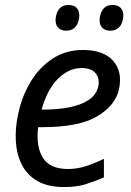

<svg xmlns="http://www.w3.org/2000/svg" viewBox="-20 -746 531 776"><path d="M239 10Q173 10 131 -14.5Q89 -39 68 -81Q47 -123 44 -175.5Q41 -228 53 -283Q68 -356 103.5 -415Q139 -474 192.5 -509Q246 -544 315 -544Q398 -544 437 -500.5Q476 -457 461 -386Q447 -320 373 -276Q299 -232 152 -232H134Q125 -153 153.5 -108Q182 -63 254 -63Q292 -63 326 -74Q360 -85 400 -104V-29Q363 -13 326.5 -1.5Q290 10 239 10ZM309 -471Q259 -471 215.5 -429Q172 -387 148 -303H155Q211 -303 258.5 -312Q306 -321 337.5 -341.5Q369 -362 377 -396Q384 -426 367.5 -448.5Q351 -471 309 -471ZM425 -622Q402 -622 390.5 -637.5Q379 -653 384 -679Q393 -726 435 -726Q459 -726 470.5 -710.5Q482 -695 477 -669Q468 -622 425 -622ZM247 -622Q224 -622 212.5 -637.5Q201 -653 206 -679Q215 -726 257 -726Q281 -726 292.5 -710.5Q304 -695 299 -669Q290 -622 247 -622Z"/></svg>

Font: Noto Sans
Style: Italic
Weight: 400
Italic angle: -12°
Designer: Monotype Design Team
Foundry: Monotype Imaging Inc.
Version: Version 2.013; ttfautohint (v1.8.4.7-5d5b)